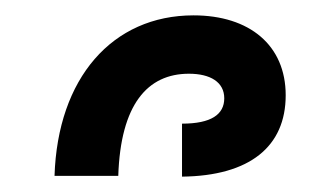

<svg xmlns="http://www.w3.org/2000/svg" viewBox="-20 -852 438 250"><path d="M51 -623H134C137 -716 172 -756 226 -756C254 -756 272 -745 272 -724C272 -703 255 -691 217 -691V-622C305 -623 352 -661 352 -728C352 -793 305 -832 232 -832C126 -832 55 -750 51 -623Z"/></svg>

Font: Noto Sans Armenian SemiCondensed Medium
Style: Regular
Weight: 500
Width: 4
Designer: Monotype Design Team
Foundry: Monotype Imaging Inc.
Version: Version 2.008